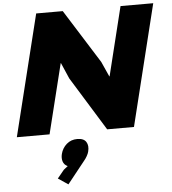

<svg xmlns="http://www.w3.org/2000/svg" viewBox="-70 -873 1143 1279"><g transform="rotate(-5 501.5 -233.5)"><path d="M484.9 137.2Q481.9 149.9 472.2 167Q462.4 184.1 452.1 195.8L335 342.8L268.1 297.9L313 243.2L340.8 221.2Q316.9 210.4 309.6 187.7Q302.2 165 309.1 137.2Q318.8 98.6 348.1 72.8Q377.4 46.9 419.9 46.9Q462.9 46.9 479 72.3Q495.1 97.7 484.9 137.2ZM1002.9 -810.1 803.2 0H624L401.9 -359.9L356 -465.8H354L238.8 0H20L220.2 -810.1H397.9L624 -450.2L668.9 -350.1H670.9L784.2 -810.1Z"/></g></svg>

Font: Sinkin Sans 900 X Black Italic
Style: Regular
Weight: 950
Italic angle: -112°
Designer: Keith Bates
Foundry: K-Type
Version: Sinkin Sans (version 1.0)  by Keith Bates   •   © 2014   www